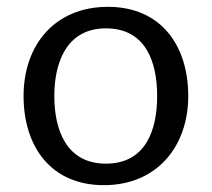

<svg xmlns="http://www.w3.org/2000/svg" viewBox="-20 -529 620 562"><path d="M296 -509C140 -509 49 -397 49 -248C49 -100 129 13 284 13C439 13 531 -100 531 -248C531 -396 451 -509 296 -509ZM290 -446C407 -446 440 -347 440 -248C440 -149 407 -50 290 -50C174 -50 139 -149 139 -248C139 -346 175 -446 290 -446Z"/></svg>

Font: Rosario
Style: Regular
Weight: 400
Designer: Hector Gatti
Foundry: Omnibus Type
Version: Version 1.100